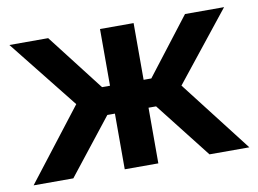

<svg xmlns="http://www.w3.org/2000/svg" viewBox="-62 -606 935 695"><g transform="rotate(-10 405.5 -258.0)"><path d="M8.8 0 211.9 -262.7 10.7 -515.6H153.3L314.5 -307.1H343.8V-515.6H467.3V-307.1H495.6L656.2 -515.6H799.8L598.6 -262.7L801.8 0H655.3L495.1 -204.6H467.3V0H343.8V-204.6H315.9L154.8 0Z"/></g></svg>

Font: Inter Display SemiBold
Style: Regular
Weight: 600
Designer: Rasmus Andersson
Foundry: rsms
Version: Version 4.001;git-9221beed3